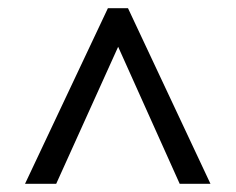

<svg xmlns="http://www.w3.org/2000/svg" viewBox="-20 -739 575 468"><path d="M243 -719 41 -291H117L268 -625L418 -291H493L292 -719Z"/></svg>

Font: Noto Sans Bengali SemiCondensed
Style: Regular
Weight: 400
Width: 4
Designer: Jelle Bosma - Monotype Design Team
Foundry: Monotype Imaging Inc.
Version: Version 2.003